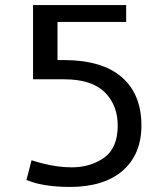

<svg xmlns="http://www.w3.org/2000/svg" viewBox="-20 -720 660 755"><path d="M84 -12.2 104 -89.8Q131.8 -81.1 151.9 -76.2Q210 -62 262.2 -62Q336.4 -62 389.6 -100.1Q442.9 -138.2 442.9 -226.1Q442.9 -307.1 391.4 -357.7Q339.8 -408.2 231.9 -408.2H109.9V-700.2H476.1V-633.8H206.1V-483.9H233.9Q382.8 -482.9 459.5 -416Q536.1 -349.1 536.1 -226.1Q536.1 -113.3 462.6 -49.1Q389.2 15.1 253.9 15.1Q182.1 15.1 127.9 2Q104 -4.4 84 -12.2Z"/></svg>

Font: Carme
Style: Regular
Weight: 400
Version: 1.000